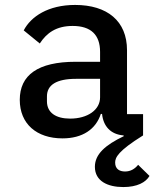

<svg xmlns="http://www.w3.org/2000/svg" viewBox="-20 -548 640 777"><path d="M559 -86H494V-345C494 -463 414 -528 284 -528C175 -528 105 -481 76 -425L141 -372C169 -415 208 -443 274 -443C348 -443 385 -407 385 -338V-298H286C133 -298 60 -244 60 -144C60 -47 128 12 233 12C314 12 368 -25 388 -87H393C398 -37 428 -4 480 0L481 3C406 39 364 76 364 127C364 185 416 209 479 209C535 209 570 190 585 164L539 119C526 135 509 146 486 146C465 146 446 137 446 110C446 89 458 63 559 0ZM385 -229V-154C385 -103 334 -68 264 -68C206 -68 170 -92 170 -138V-158C170 -204 208 -229 288 -229Z"/></svg>

Font: IBM Plex Mono Medm
Style: Regular
Weight: 500
Monospace: yes
Designer: Mike Abbink, Paul van der Laan, Pieter van Rosmalen
Foundry: Bold Monday
Version: Version 2.004